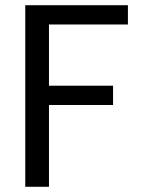

<svg xmlns="http://www.w3.org/2000/svg" viewBox="-20 -717 544 737"><path d="M471 -697V-623H168V-388H414V-314H168V0H77V-697Z"/></svg>

Font: Fz Poppins
Style: Regular
Weight: 400
Designer: Ninad Kale (Devanagari), Jonny Pinhorn (Latin)
Foundry: Indian Type Foundry
Version: Vit hóa bi Vntype.Com & FontZin.Com